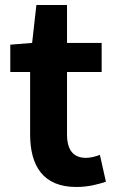

<svg xmlns="http://www.w3.org/2000/svg" viewBox="-20 -731 460 765"><path d="M284 14C333 14 372 3 402 -7L378 -114C363 -108 341 -102 323 -102C273 -102 247 -132 247 -196V-444H385V-560H247V-711H125L108 -560L21 -553V-444H100V-196C100 -71 151 14 284 14Z"/></svg>

Font: DAIFUKU Sans JP
Style: Bold
Weight: 700
Designer: Original font ‘Source Han Sans JP’ : Ryoko NISHIZUKA  (kana, bopomofo & ideographs); Paul D. Hunt (Latin, Greek & Cyrill
Foundry: Daifuku
Version: Version 1.001